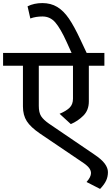

<svg xmlns="http://www.w3.org/2000/svg" viewBox="-40 -998 721 1247"><path d="M661 120Q661 150 649 175.5Q637 201 610 229L522 184Q551 152 551 126Q551 109 538 92Q525 75 491 53L219 -131Q159 -172 134 -211Q109 -250 109 -307V-571H-20V-654H425L393 -725Q353 -813 319.5 -852Q286 -891 236 -891Q192 -891 157 -878L139 -957Q181 -978 235 -978Q290 -978 331.5 -953Q373 -928 407.5 -877.5Q442 -827 482 -741L523 -654H638V-571H537V-339Q537 -282 501 -246.5Q465 -211 420 -192L347 -259Q390 -277 412 -298.5Q434 -320 434 -357V-571H212V-310Q212 -267 227 -243.5Q242 -220 278 -195L572 5Q620 37 640.5 65Q661 93 661 120Z"/></svg>

Font: Martel Sans SemiBold
Style: Regular
Weight: 600
Designer: Dan Reynolds and Mathieu Réguer
Foundry: Dan Reynolds and Mathieu Réguer
Version: Version 1.002; ttfautohint (v1.1) -l 5 -r 5 -G 72 -x 0 -D la